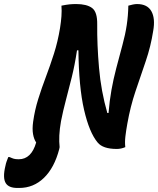

<svg xmlns="http://www.w3.org/2000/svg" viewBox="-138 -728 782 950"><path d="M-45 60Q17 60 41 -23Q30 -39 25.5 -64.5Q21 -90 26 -126Q34 -183 51 -237.5Q68 -292 89 -347.5Q110 -403 129 -462.5Q148 -522 159 -589Q164 -620 166 -647.5Q168 -675 166 -700Q191 -705 206.5 -706.5Q222 -708 239 -708Q291 -708 317.5 -688.5Q344 -669 343 -607Q342 -507 352 -392Q362 -277 393 -169H399Q404 -230 413.5 -283Q423 -336 437 -389.5Q451 -443 468 -506Q482 -557 489 -603.5Q496 -650 497 -700Q507 -703 519 -705.5Q531 -708 540 -708Q591 -708 611 -672.5Q631 -637 620 -575Q608 -498 583 -425Q558 -352 532.5 -276.5Q507 -201 492 -116Q486 -83 482.5 -53.5Q479 -24 482 0Q461 9 440 9Q371 9 345 -23Q304 -72 278 -184.5Q252 -297 250 -479H243Q232 -406 217 -345.5Q202 -285 188 -232.5Q174 -180 164 -129Q157 -90 155.5 -58Q154 -26 157 0L155 10Q131 102 79.5 152Q28 202 -43 202H-52Q-94 202 -109 179Q-126 153 -111 92Q-109 81 -105 70Q-101 59 -97 49H-91Q-78 55 -69.5 57.5Q-61 60 -45 60Z"/></svg>

Font: Recursive Mn Csl St
Style: Bold Italic
Weight: 700
Italic angle: -15°
Monospace: yes
Version: Version 1.079;hotconv 1.0.112;makeotfexe 2.5.65598; ttfautoh